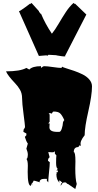

<svg xmlns="http://www.w3.org/2000/svg" viewBox="-20 -1183 656 1290"><path d="M288.1 -811 241.2 -807.1 107.4 -1107.9Q113.8 -1107.9 147.2 -1132.6Q180.7 -1157.2 181.6 -1158.2L184.1 -1156.7L191.9 -1163.1L242.7 -1106.9L241.2 -1105L253.9 -1089.4L255.9 -1090.3Q284.7 -1021.5 328.6 -956.5Q349.6 -981.9 374 -1023.7Q398.4 -1065.4 422.6 -1102.3Q446.8 -1139.2 474.1 -1163.1L481.9 -1156.7L484.4 -1158.2L560.1 -1085.4L417 -807.1L419.9 -805.7L411.6 -803.7Q400.9 -803.7 359.4 -811V-812Q324.2 -814.9 305.7 -814.9L299.8 -809.1Q294.9 -811 288.1 -811ZM300.8 -808.1Q300.8 -808.1 298.3 -808.1L299.8 -809.1Q300.3 -809.1 300.8 -808.1ZM360.8 -16.6 359.9 -22.5Q359.9 -24.9 360.8 -25.9H368.7V-37.6H358.9L368.7 -48.8Q356.9 -52.2 356.9 -89.1Q356.9 -126 358.9 -138.7L348.6 -150.9V-168.9Q346.2 -159.7 331.8 -159.7Q317.4 -159.7 304.2 -161.1L313.5 -127L304.2 -116.2L302.2 -103L313.5 -93.8H314.5Q314.5 -71.3 309.3 -25.6Q304.2 20 304.2 42.5L294.9 30.8V18.6H277.8Q246.6 18.6 245.6 41Q239.7 40 226.6 35.4Q213.4 30.8 206.1 30.8L196.8 50.3V42.5L187 65.4Q166 65.4 166 -27.8L167 -70.3Q167 -104 157.2 -116.2H160.6Q167 -125 167 -143.3Q167 -161.6 157.2 -184.1L167 -218.3Q155.8 -232.9 147 -263.2L157.2 -274.4V-286.1L137.2 -296.9Q137.2 -314 142.6 -318.4Q147.9 -322.8 147.9 -332.5Q147.9 -342.3 138.2 -416.5Q128.4 -490.7 128.4 -523.2Q128.4 -555.7 114.3 -580.1Q100.1 -604.5 82 -623Q30.8 -676.8 20.5 -703.6Q115.7 -703.6 157.2 -726.6L176.8 -715.8Q198.2 -738.3 255.4 -738.3V-726.6Q271 -738.3 274.9 -738.3Q296.9 -738.3 335.9 -732.4Q375 -726.6 393.1 -726.6L397 -734.9Q402.3 -731 426.5 -723.6Q450.7 -716.3 478.3 -706.8Q505.9 -697.3 533.7 -683.8Q561.5 -670.4 579.8 -649.2Q598.1 -627.9 598.1 -602.5Q598.1 -543.5 573.5 -435.8Q548.8 -328.1 548.8 -274.4Q516.1 -233.9 522 -210.4Q522 -205.6 524.4 -202.1L515.1 -207L505.9 -194.8Q475.6 -194.8 475.6 -161.1Q486.8 -161.1 486.8 -98.1L485.8 -51.8Q485.8 20 495.6 53.2L485.8 86.9L437 53.2Q430.2 53.2 427.7 47.9Q425.3 42.5 417.5 42.5Q409.7 42.5 405.3 44.2Q400.9 45.9 399.4 48.1Q397.9 50.3 394.5 55.7Q391.1 61 387.7 65.4Q387.7 48.8 398.4 44.4Q398.4 43 381.3 29.3L377.9 30.8V47.4Q377.4 41.5 372.6 35.6Q358.9 19 358.9 -14.2Q360.8 -14.2 360.8 -16.6ZM313.5 -353.5 312 -327.6Q312 -296.9 364.7 -296.9H377.9Q388.2 -296.9 395.3 -319.6Q402.3 -342.3 402.3 -353.8Q402.3 -365.2 412.1 -376Q396.5 -410.6 383.1 -422.1Q369.6 -433.6 340.8 -433.6Q335 -433.6 331.8 -426.3Q328.6 -418.9 327.6 -418.9L322.8 -422.4H305.7Q308.6 -421.9 311 -417.7Q313.5 -413.6 313.5 -409.7V-365.2L304.2 -353.5ZM196.8 65.4Q195.8 62 195.8 56.9Q195.8 51.8 196.8 50.3ZM245.6 41 252.4 42.5H245.6Z"/></svg>

Font: Butcherman Caps
Style: Regular
Weight: 400
Version: Version 001.003